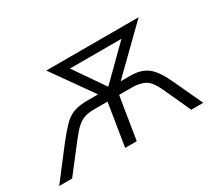

<svg xmlns="http://www.w3.org/2000/svg" viewBox="-129 -680 990 875"><g transform="rotate(-30 366.0 -242.5)"><path d="M-34 0 88 -159Q122 -202 146.5 -227Q171 -252 200 -262.5Q229 -273 274 -273H328L178 -485H664L447 -273H499Q553 -273 586.5 -248Q620 -223 650 -159L724 0H661L594 -146Q573 -192 547 -207.5Q521 -223 476 -223H410L374 0H313L349 -223H282Q251 -223 230 -216.5Q209 -210 190 -193.5Q171 -177 147 -146L34 0ZM385 -281H387L547 -439H276Z"/></g></svg>

Font: Nunito Sans Light
Style: Italic
Weight: 300
Italic angle: -9°
Designer: Vernon Adams
Foundry: Vernon Adams
Version: Version 3.006; ttfautohint (v1.8.3)